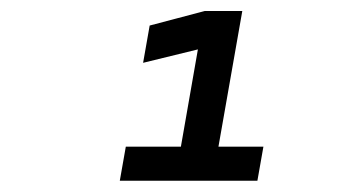

<svg xmlns="http://www.w3.org/2000/svg" viewBox="-20 -713 626 342"><path d="M193.4 -391.1 204.1 -451.7H302.2L332.5 -625L234.9 -601.1L246.6 -667.5L344.7 -693.4H411.6L369.1 -451.7H449.2L438.5 -391.1Z"/></svg>

Font: CaskaydiaCove NFP SemiLight
Style: Italic
Weight: 350
Italic angle: -10°
Designer: Aaron Bell
Foundry: Saja Typeworks
Version: Version 2111.001; VTT 6.35;Nerd Fonts 3.1.1